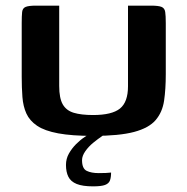

<svg xmlns="http://www.w3.org/2000/svg" viewBox="-20 -480 664 681"><path d="M568 -217Q568 -164 562 -123Q556 -82 532 -54Q508 -26 455.5 -12Q403 2 310 2Q235 2 186.5 -7Q138 -16 111.5 -34Q85 -52 73.5 -77.5Q62 -103 59.5 -136Q57 -169 57 -208V-398Q57 -424 58.5 -437.5Q60 -451 71 -455.5Q82 -460 107 -460H190V-175Q190 -132 202.5 -110Q215 -88 241.5 -80Q268 -72 310 -72Q377 -72 405.5 -95Q434 -118 434 -174V-460H516Q542 -460 553 -455.5Q564 -451 566 -437.5Q568 -424 568 -398ZM310 181Q273 181 252 172.5Q231 164 222.5 147Q214 130 214 105Q214 83 224.5 64.5Q235 46 250 31Q265 16 281 5.5Q297 -5 308 -11H366Q358 -8 342.5 2.5Q327 13 310.5 26.5Q294 40 282.5 56.5Q271 73 271 88Q271 118 287.5 126Q304 134 330 134Q347 134 355.5 133.5Q364 133 368 132.5Q372 132 374 132Q374 149 370 160Q366 171 352.5 176Q339 181 310 181Z"/></svg>

Font: Genos Thin SemiBold
Style: Regular
Weight: 600
Version: Version 1.010